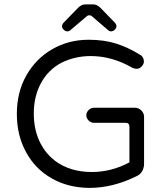

<svg xmlns="http://www.w3.org/2000/svg" viewBox="-20 -872 779 896"><path d="M308.6 -731.4 384.8 -795.9Q389.6 -800.8 396.5 -800.8Q404.3 -800.8 409.2 -795.9L484.4 -731.4Q490.2 -725.6 499 -725.6Q508.8 -726.6 515.6 -733.4Q523.4 -741.2 523.4 -749.5Q523.4 -757.8 516.6 -765.6Q449.2 -835 449.2 -835Q432.6 -851.6 415 -851.6H377.9Q360.4 -851.6 343.8 -835L276.4 -765.6Q269.5 -757.8 269.5 -749Q269.5 -741.2 277.3 -733.4Q285.2 -725.6 293.9 -725.6Q302.7 -725.6 308.6 -731.4ZM652.3 -105.5V-327.1Q652.3 -343.8 639.6 -356.4Q627 -369.1 610.4 -369.1H418Q404.3 -369.1 393.6 -358.4Q382.8 -347.7 382.8 -334Q382.8 -320.3 393.6 -309.6Q404.3 -298.8 418 -298.8H566.4Q575.2 -298.8 579.6 -294.4Q584 -290 584 -281.2V-114.3Q500 -69.3 408.2 -69.3Q307.6 -69.3 237.3 -121.1Q195.3 -153.3 169.9 -201.2Q137.7 -262.7 137.7 -342.3Q137.7 -421.9 170.9 -483.4Q204.1 -545.9 266.6 -579.1Q266.6 -579.1 266.6 -579.1Q330.1 -610.4 403.3 -610.4Q502.9 -610.4 597.7 -555.7Q625 -543.9 640.6 -561.5Q651.4 -572.3 651.4 -584Q651.4 -601.6 640.6 -611.3Q638.7 -614.3 633.8 -616.2Q577.1 -651.4 521 -668.9Q464.8 -686.5 393.6 -686.5Q300.8 -686.5 224.1 -642.6Q147.5 -598.6 103 -520Q58.6 -441.4 58.6 -340.8Q58.6 -240.2 101.6 -162.1Q143.6 -84 220.7 -40Q296.9 3.9 396.5 4.9Q506.8 4.9 617.2 -49.8Q642.6 -61.5 649.4 -87.9Q652.3 -95.7 652.3 -105.5Z"/></svg>

Font: FakePearl
Style: Light
Weight: 350
Version: Version 1.2